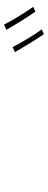

<svg xmlns="http://www.w3.org/2000/svg" viewBox="354 -1186 247 996"><g transform="rotate(90 478.0 -688.5)"><path d="M41 -748Q49 -736 62 -716.5Q75 -697 88.5 -675.5Q102 -654 114.5 -633Q127 -612 135 -598L108 -585Q101 -600 89 -621Q77 -642 63.5 -664Q50 -686 37.5 -705.5Q25 -725 16 -737ZM158 -792Q166 -780 178.5 -761Q191 -742 204 -720.5Q217 -699 229.5 -678Q242 -657 251 -642L225 -630Q217 -645 205 -666.5Q193 -688 180 -709.5Q167 -731 154.5 -750Q142 -769 133 -781Z"/></g></svg>

Font: Kinto Sans Thin
Style: Regular
Weight: 100
Designer: Authors: Ryoko NISHIZUKA  (kana & ideographs); Paul D. Hunt (Latin, Greek & Cyrillic); Wenlong ZHANG  (bopomofo); Sandol
Foundry: Adobe Systems Incorporated, ookami Inc.
Version: Version 0.001